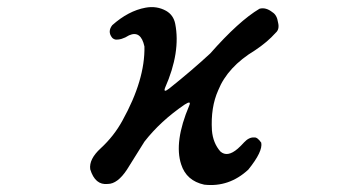

<svg xmlns="http://www.w3.org/2000/svg" viewBox="-20 -491 1040 549"><path d="M396 -469Q428 -475 455 -460Q476 -448 481 -423Q497 -342 452 -240Q446 -224 464 -238Q528 -289 581 -338Q663 -431 722 -466Q740 -471 759 -456Q772 -448 775 -427Q780 -407 768 -397Q745 -371 709 -347Q631 -300 604 -233Q582 -184 586 -118Q589 -82 610 -58Q630 -40 660 -66Q670 -75 678 -84Q692 -99 707 -98Q716 -99 727 -83Q732 -58 690 -6Q635 45 564 37Q513 26 498 -21Q477 -85 521 -189Q528 -205 508 -192Q439 -145 393 -86L343 -6Q316 35 288 35Q252 39 238 -7Q234 -36 268 -67Q306 -102 330 -146Q395 -263 393 -358Q383 -405 349 -390Q327 -376 309 -378Q303 -380 300 -384Q287 -401 301 -419Q347 -460 396 -469Z"/></svg>

Font: cwTeXKai
Style: Medium
Weight: 500
Version: Version 1.17